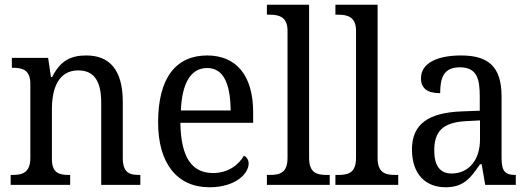

<svg xmlns="http://www.w3.org/2000/svg" viewBox="-20 -780 2235 810"><path d="M25 0H276V-42H271C231 -42 199 -49 199 -109V-320C199 -406 226 -483 310 -483C381 -483 407 -432 407 -346V0H572V-42H567C526 -42 498 -51 498 -114V-350C498 -487 441 -546 344 -546C282 -546 236 -527 200 -455H195L183 -536H30V-494H35C75 -494 108 -485 108 -426V-114C108 -51 74 -42 33 -42H25Z M863 10C976 10 1029 -49 1029 -90C1029 -107 1019 -119 1009 -123C987 -85 943 -50 879 -50C790 -50 743 -115 741 -262H1048V-306C1048 -464 975 -546 854 -546C722 -546 647 -451 647 -264C647 -91 727 10 863 10ZM953 -314H743C748 -430 785 -493 854 -493C926 -493 952 -421 953 -314Z M1106 0H1371V-42H1359C1316 -42 1284 -51 1284 -114V-760H1106V-718H1118C1157 -718 1193 -709 1193 -650V-114C1193 -51 1161 -42 1118 -42H1106Z M1395 0H1660V-42H1648C1605 -42 1573 -51 1573 -114V-760H1395V-718H1407C1446 -718 1482 -709 1482 -650V-114C1482 -51 1450 -42 1407 -42H1395Z M1860 10C1937 10 1966 -30 2005 -87H2012L2027 0H2156V-42H2153C2111 -42 2096 -58 2096 -114V-373C2096 -500 2039 -546 1925 -546C1829 -546 1756 -516 1756 -450C1756 -406 1784 -387 1837 -387C1837 -451 1851 -496 1920 -496C1993 -496 2004 -446 2004 -373V-313L1928 -310C1787 -305 1718 -256 1718 -150C1718 -41 1779 10 1860 10ZM1885 -48C1835 -48 1812 -83 1812 -145C1812 -223 1845 -264 1947 -269L2005 -272V-191C2005 -106 1958 -48 1885 -48Z"/></svg>

Font: Noto Serif Devanagari SemiCondensed
Style: Regular
Weight: 400
Width: 4
Designer: Universal Thirst, Indian Type Foundry and the Monotype Design Team
Foundry: Monotype Imaging Inc.
Version: Version 2.004